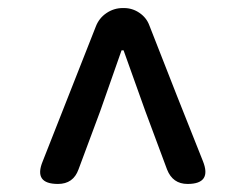

<svg xmlns="http://www.w3.org/2000/svg" viewBox="-20 -773 610 477"><path d="M124 -316Q63 -316 86 -372L218 -707Q226 -728 244.5 -740.5Q263 -753 285 -753H288Q309 -753 326.5 -741Q344 -729 351 -710L420 -534L484 -373Q507 -316 446 -316Q409 -316 395 -352L341 -497L287 -648H282L229 -497L175 -352Q162 -316 124 -316Z"/></svg>

Font: GenSenRounded TW M
Style: Regular
Weight: 500
Version: Version 1.501;PS 1;hotconv 16.6.51;makeotf.lib2.5.65220